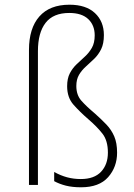

<svg xmlns="http://www.w3.org/2000/svg" viewBox="-20 -785 570 815"><path d="M324 10Q287 10 259.5 3Q232 -4 210 -16V-55Q237 -40 264.5 -32.5Q292 -25 323 -25Q380 -25 409 -56Q438 -87 438 -137Q438 -188 415 -217.5Q392 -247 356 -278Q319 -310 292 -340.5Q265 -371 265 -419Q265 -452 276.5 -474Q288 -496 305.5 -512.5Q323 -529 340.5 -545Q358 -561 370 -582Q382 -603 382 -635Q382 -678 354.5 -704Q327 -730 274 -730Q206 -730 173.5 -688Q141 -646 141 -568V0H103V-573Q103 -665 147 -715Q191 -765 275 -765Q345 -765 383 -729.5Q421 -694 421 -636Q421 -600 409.5 -576.5Q398 -553 380 -535.5Q362 -518 344.5 -502.5Q327 -487 315.5 -467.5Q304 -448 304 -420Q304 -382 325 -358Q346 -334 383 -303Q410 -279 431.5 -256.5Q453 -234 465 -206Q477 -178 477 -137Q477 -76 439 -33Q401 10 324 10Z"/></svg>

Font: Noto Sans Mono Condensed ExtraLight
Style: Regular
Weight: 200
Width: 3
Designer: Monotype Design Team
Foundry: Monotype Imaging Inc.
Version: Version 2.014; ttfautohint (v1.8.4.7-5d5b)